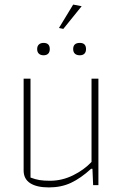

<svg xmlns="http://www.w3.org/2000/svg" viewBox="-20 -807 538 837"><path d="M237 -685 299 -787 336 -780 256 -681ZM142 -593Q142 -606 149.5 -613Q157 -620 170 -620Q197 -620 197 -593Q197 -580 190 -573Q183 -566 170 -566Q157 -566 149.5 -573Q142 -580 142 -593ZM299 -593Q299 -620 328 -620Q355 -620 355 -593Q355 -580 348 -573Q341 -566 328 -566Q314 -566 306.5 -573Q299 -580 299 -593ZM83 -64V-464H113V-33Q134 -25 152.5 -22Q171 -19 198 -19Q250 -19 298 -42.5Q346 -66 379 -101V-464H409V0H386L383 -71H377Q332 -30 289.5 -10Q247 10 193 10Q140 10 111.5 -8.5Q83 -27 83 -64Z"/></svg>

Font: Athiti ExtraLight
Style: Regular
Weight: 275
Designer: CadsonDemak Team
Foundry: CadsonDemak
Version: Version 1.033